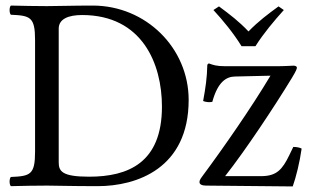

<svg xmlns="http://www.w3.org/2000/svg" viewBox="-20 -667 1130 690"><path d="M191 -84V-564C191 -599 226 -613 275 -613C491 -613 562 -438 562 -284C562 -82 441 -32 300 -32C202 -32 191 -52 191 -84ZM148 -645C112.3 -645 59 -646 19 -647C13 -641 13 -620 19 -614C89 -611 106 -606 106 -523V-122C106 -39 89 -34 19 -31C13 -25 13 -4 19 2C58 1 111.3 0 149 0C186 0 228 2 331 2C472 2 658 -62 658 -308C658 -494 505 -647 313 -647C242 -647 187 -645 148 -645ZM848 -501H898C927 -547 965 -592 1000 -631L981 -644C944 -617 910 -592 873 -554C839 -590 806 -615 767 -644L747 -631C782 -593 819 -548 848 -501ZM731 -439C728.6 -439 725 -435.4 725 -433C724 -388 719 -353 710 -304C718.8 -300.3 731.4 -298.4 743 -301C763 -374 794 -391.3 824 -392L952 -395C884 -281 784 -137 706 -32C697.4 -20.4 697 -17 697 -12C697 -5 705 0 720 0L1032 3C1044 -31 1057 -83 1064 -133C1057.5 -136.7 1046 -139 1034 -139L1020 -110C994.5 -57.2 974.1 -35.2 922 -34H789C863 -128 967 -285 1029 -387C1044.3 -412.2 1047 -420 1047 -424C1047 -428 1042 -431 1035 -431C1030 -431 1002 -429 973 -429H790C757.9 -429 745.5 -433.6 731 -439Z"/></svg>

Font: Libertinus Math
Style: Regular
Weight: 400
Designer: Philipp H. Poll
Foundry: Khaled Hosny
Version: Version 6.2